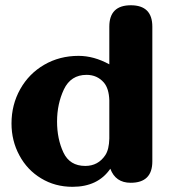

<svg xmlns="http://www.w3.org/2000/svg" viewBox="-20 -721 660 741"><path d="M309.1 -80.6Q358.9 -80.6 386.7 -122.6Q400.9 -144.5 401.9 -186V-334Q400.4 -379.4 380.9 -402.3Q355 -432.1 314 -432.1Q253.4 -432.1 226.6 -376Q200.2 -319.8 200.2 -252Q200.2 -185.1 224.6 -132.8Q249 -80.6 309.1 -80.6ZM567.9 -98.1Q567.9 -15.6 484.4 -15.6Q425.8 -15.6 405.8 -69.8Q357.9 0 259.8 0Q192.4 0 138.7 -32.7Q85 -64.9 54.7 -121.6Q24.4 -177.7 24.4 -244.6Q24.4 -316.9 58.1 -377Q91.8 -437 150.9 -471.2Q210 -505.4 283.2 -505.4Q342.3 -505.4 401.9 -472.7V-618.2Q401.9 -700.7 484.9 -700.7Q567.9 -700.7 567.9 -618.2Z"/></svg>

Font: inglobal
Style: Bold
Weight: 700
Designer: Andrey Kochetov, Denis Davydov, Evgeny Yurtaev
Foundry: inglobal.ru
Version: Version 1.00 September 25, 2014, initial release